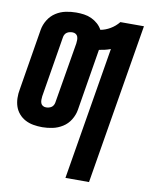

<svg xmlns="http://www.w3.org/2000/svg" viewBox="-90 -589 674 866"><g transform="rotate(10 247.0 -156.5)"><path d="M270 215 371 -393Q358 -388 345 -385Q332 -382 319 -380Q318 -379 318 -378Q318 -377 318 -377L272 -97Q268 -73 254.5 -51Q241 -29 219.5 -15.5Q198 -2 174 3Q150 8 127 8Q106 8 86 4.5Q66 1 49 -8Q32 -17 19.5 -31.5Q7 -46 1 -64Q-5 -82 -5.5 -102.5Q-6 -123 -2 -143L44 -423Q48 -447 61.5 -469Q75 -491 96 -504.5Q117 -518 141 -523Q165 -528 189 -528Q207 -528 225 -525.5Q243 -523 259 -515.5Q275 -508 288 -496.5Q301 -485 309 -470Q332 -474 354 -487Q376 -500 392 -520H500L378 215ZM128 -83Q134 -83 140.5 -84.5Q147 -86 152.5 -89.5Q158 -93 161.5 -99Q165 -105 166 -111L213 -391Q214 -399 214 -407Q214 -415 211.5 -422Q209 -429 202.5 -433Q196 -437 188 -437Q181 -437 174.5 -435.5Q168 -434 162.5 -430.5Q157 -427 153.5 -421Q150 -415 149 -409L103 -129Q102 -121 102 -113Q102 -105 104.5 -98Q107 -91 113.5 -87Q120 -83 128 -83Z"/></g></svg>

Font: Iosevka SS04 Extrabold Oblique
Style: Regular
Weight: 800
Italic angle: -9°
Monospace: yes
Designer: Belleve Invis
Foundry: Belleve Invis
Version: Version 19.0.0; ttfautohint (v1.8.4)